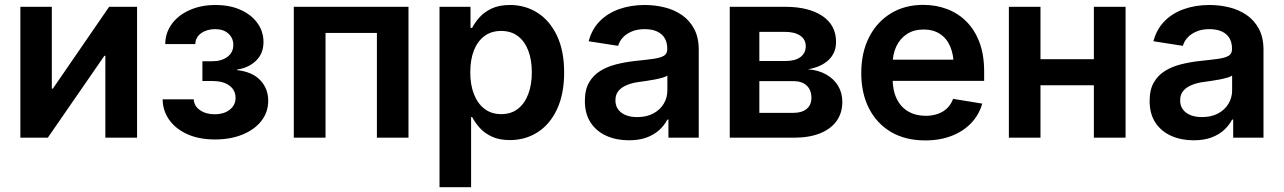

<svg xmlns="http://www.w3.org/2000/svg" viewBox="-20 -568 5296 792"><path d="M545.4 0H414.6V-337.9H410.6L177.2 0H64V-540H193.8V-202.6H198.2L430.2 -540H545.4Z M866.7 7.3Q801.3 7.3 752.9 -14.4Q704.6 -36.1 678 -73.7Q651.4 -111.3 650.9 -158.2H779.3Q780.3 -130.9 804.7 -113.8Q829.1 -96.7 865.2 -96.7Q904.3 -96.7 928 -115.7Q951.7 -134.8 951.7 -164.1Q951.7 -196.3 926 -215.1Q900.4 -233.9 856 -233.9H814.9V-315.4H856Q894 -315.4 918.2 -333.5Q942.4 -351.6 942.4 -382.8Q942.4 -411.1 922.1 -429.4Q901.9 -447.8 867.7 -447.8Q833.5 -447.8 810.1 -431.2Q786.6 -414.6 785.6 -386.2H661.6Q662.1 -433.1 689 -469.5Q715.8 -505.9 762.7 -526.6Q809.6 -547.4 869.1 -547.4Q928.2 -547.4 972.7 -527.3Q1017.1 -507.3 1042 -472.7Q1066.9 -438 1066.9 -394.5Q1066.9 -347.2 1035.9 -317.4Q1004.9 -287.6 958 -281.2V-278.8Q1021.5 -271.5 1054 -236.8Q1086.4 -202.1 1086.4 -152.3Q1086.4 -106 1058.6 -69.8Q1030.8 -33.7 981 -13.2Q931.2 7.3 866.7 7.3Z M1665 -540V0H1534.7V-432.1H1322.8V0H1191.9V-540Z M1793 204.1V-540H1920.9V-453.1H1927.7Q1938.5 -474.6 1957.8 -496.3Q1977.1 -518.1 2007.8 -532.7Q2038.6 -547.4 2083.5 -547.4Q2147 -547.4 2197.5 -515.1Q2248 -482.9 2277.6 -420.7Q2307.1 -358.4 2307.1 -269Q2307.1 -181.2 2278.3 -118.7Q2249.5 -56.2 2198.7 -23.2Q2147.9 9.8 2083 9.8Q2039.1 9.8 2008.5 -4.6Q1978 -19 1958.5 -41Q1939 -63 1927.7 -85H1923.3V204.1ZM2047.4 -97.2Q2088.4 -97.2 2116.5 -119.1Q2144.5 -141.1 2159.2 -180.2Q2173.8 -219.2 2173.8 -269.5Q2173.8 -320.3 2159.4 -358.6Q2145 -397 2116.7 -418.7Q2088.4 -440.4 2047.4 -440.4Q2006.8 -440.4 1978.3 -419.2Q1949.7 -397.9 1934.8 -359.9Q1919.9 -321.8 1919.9 -269.5Q1919.9 -218.3 1935.1 -179.4Q1950.2 -140.6 1978.8 -118.9Q2007.3 -97.2 2047.4 -97.2Z M2574.2 10.7Q2522.5 10.7 2481.2 -7.8Q2439.9 -26.4 2416.3 -62.5Q2392.6 -98.6 2392.6 -151.9Q2392.6 -197.8 2409.7 -227.5Q2426.8 -257.3 2456.1 -275.4Q2485.4 -293.5 2522.2 -302.7Q2559.1 -312 2599.1 -316.4Q2646.5 -321.3 2675.8 -325.4Q2705.1 -329.6 2718.8 -338.1Q2732.4 -346.7 2732.4 -364.7V-367.7Q2732.4 -393.1 2721.7 -410.9Q2710.9 -428.7 2690.2 -438.2Q2669.4 -447.8 2639.2 -447.8Q2608.9 -447.8 2586.2 -438.2Q2563.5 -428.7 2549.3 -413.3Q2535.2 -397.9 2529.8 -378.9L2408.2 -397.9Q2421.4 -447.3 2453.6 -480.2Q2485.8 -513.2 2533.7 -530.3Q2581.5 -547.4 2639.6 -547.4Q2681.6 -547.4 2721.4 -537.6Q2761.2 -527.8 2793 -505.9Q2824.7 -483.9 2843.5 -448.7Q2862.3 -413.6 2862.3 -362.8V0H2737.3V-74.7H2732.9Q2720.7 -51.3 2699.5 -31.7Q2678.2 -12.2 2647.2 -0.7Q2616.2 10.7 2574.2 10.7ZM2608.4 -85Q2647 -85 2674.8 -99.9Q2702.6 -114.7 2717.8 -139.9Q2732.9 -165 2732.9 -194.8V-256.3Q2726.6 -251.5 2712.9 -247.6Q2699.2 -243.7 2681.9 -240.2Q2664.6 -236.8 2647.2 -234.4Q2629.9 -231.9 2616.7 -230Q2588.9 -226.6 2566.7 -217.5Q2544.4 -208.5 2531.5 -193.4Q2518.6 -178.2 2518.6 -153.8Q2518.6 -131.3 2530.3 -116Q2542 -100.6 2562 -92.8Q2582 -85 2608.4 -85Z M2990.2 0V-540H3218.3Q3315.4 -540 3372.1 -502.2Q3428.7 -464.4 3428.7 -395Q3428.7 -350.1 3398.4 -321Q3368.2 -292 3313 -282.2Q3356 -278.8 3387.7 -261Q3419.4 -243.2 3437 -214.1Q3454.6 -185.1 3454.6 -147.5Q3454.6 -102.5 3431.2 -69.3Q3407.7 -36.1 3363 -18.1Q3318.4 0 3253.9 0ZM3112.3 -102.5H3252.9Q3288.1 -102.5 3307.6 -118.9Q3327.1 -135.3 3327.1 -164.1Q3327.1 -196.8 3307.6 -215.1Q3288.1 -233.4 3252.9 -233.4H3112.3ZM3112.3 -316.4H3221.2Q3260.3 -316.4 3282 -332.8Q3303.7 -349.1 3303.7 -377.4Q3303.7 -405.3 3281 -420.9Q3258.3 -436.5 3218.3 -436.5H3112.3Z M3796.4 11.2Q3714.8 11.2 3655.8 -23.4Q3596.7 -58.1 3564.7 -120.6Q3532.7 -183.1 3532.7 -267.1Q3532.7 -350.6 3564.5 -413.6Q3596.2 -476.6 3653.8 -512.2Q3711.4 -547.9 3788.6 -547.9Q3840.8 -547.9 3886.2 -530.8Q3931.6 -513.7 3966.1 -479.5Q4000.5 -445.3 4020 -394Q4039.6 -342.8 4039.6 -273.4V-234.4H3590.8V-321.8H3974.6L3914.1 -296.9Q3914.1 -341.8 3899.9 -375.5Q3885.7 -409.2 3857.9 -427.7Q3830.1 -446.3 3790 -446.3Q3749.5 -446.3 3720.9 -427.5Q3692.4 -408.7 3677.2 -376.5Q3662.1 -344.2 3662.1 -303.7V-244.1Q3662.1 -194.8 3679 -160.4Q3695.8 -126 3726.6 -108.2Q3757.3 -90.3 3798.3 -90.3Q3826.2 -90.3 3848.9 -98.4Q3871.6 -106.4 3887.5 -122.1Q3903.3 -137.7 3911.6 -160.2L4031.7 -140.6Q4019 -95.2 3986.8 -61Q3954.6 -26.9 3906.2 -7.8Q3857.9 11.2 3796.4 11.2Z M4527.3 -323.7V-216.3H4236.3V-323.7ZM4272 -540V0H4141.6V-540ZM4623 -540V0H4492.2V-540Z M4903.8 10.7Q4852.1 10.7 4810.8 -7.8Q4769.5 -26.4 4745.8 -62.5Q4722.2 -98.6 4722.2 -151.9Q4722.2 -197.8 4739.3 -227.5Q4756.3 -257.3 4785.6 -275.4Q4814.9 -293.5 4851.8 -302.7Q4888.7 -312 4928.7 -316.4Q4976.1 -321.3 5005.4 -325.4Q5034.7 -329.6 5048.3 -338.1Q5062 -346.7 5062 -364.7V-367.7Q5062 -393.1 5051.3 -410.9Q5040.5 -428.7 5019.8 -438.2Q4999 -447.8 4968.8 -447.8Q4938.5 -447.8 4915.8 -438.2Q4893.1 -428.7 4878.9 -413.3Q4864.7 -397.9 4859.4 -378.9L4737.8 -397.9Q4751 -447.3 4783.2 -480.2Q4815.4 -513.2 4863.3 -530.3Q4911.1 -547.4 4969.2 -547.4Q5011.2 -547.4 5051 -537.6Q5090.8 -527.8 5122.6 -505.9Q5154.3 -483.9 5173.1 -448.7Q5191.9 -413.6 5191.9 -362.8V0H5066.9V-74.7H5062.5Q5050.3 -51.3 5029.1 -31.7Q5007.8 -12.2 4976.8 -0.7Q4945.8 10.7 4903.8 10.7ZM4938 -85Q4976.6 -85 5004.4 -99.9Q5032.2 -114.7 5047.4 -139.9Q5062.5 -165 5062.5 -194.8V-256.3Q5056.2 -251.5 5042.5 -247.6Q5028.8 -243.7 5011.5 -240.2Q4994.1 -236.8 4976.8 -234.4Q4959.5 -231.9 4946.3 -230Q4918.5 -226.6 4896.2 -217.5Q4874 -208.5 4861.1 -193.4Q4848.1 -178.2 4848.1 -153.8Q4848.1 -131.3 4859.9 -116Q4871.6 -100.6 4891.6 -92.8Q4911.6 -85 4938 -85Z"/></svg>

Font: V-Inter
Style: SemiBold-600
Weight: 600
Designer: Rasmus Andersson
Foundry: rsms
Version: Version 4.000;git-4146feb